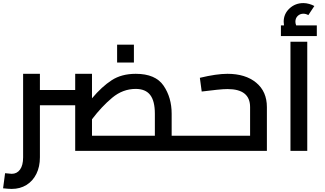

<svg xmlns="http://www.w3.org/2000/svg" viewBox="-58 -979 2106 1246"><path d="M1190 -49Q1190 -24 1186 -12Q1182 0 1170 0H430V-296H201V42Q201 103 178 149.5Q155 196 113.5 221.5Q72 247 18 247Q-2 247 -38 243L-25 145Q15 149 18 149Q52 149 72 121.5Q92 94 92 42V-500H201V-395H430V-500H539V-341Q603 -417 667 -458.5Q731 -500 823 -500Q951 -500 1003.5 -423Q1056 -346 1056 -241V-98H1170Q1182 -98 1186 -86Q1190 -74 1190 -49ZM539 -98H947V-241Q947 -324 916.5 -363Q886 -402 823 -402Q739 -402 670.5 -345Q602 -288 539 -205ZM702 -689H811V-573H702Z M1674 -284V0H1170Q1158 0 1154 -12Q1150 -24 1150 -49Q1150 -74 1154 -86Q1158 -98 1170 -98H1565V-284Q1565 -401 1419 -401Q1393 -401 1350 -396.5Q1307 -392 1251 -385L1239 -474Q1347 -500 1418 -500Q1535 -500 1604.5 -442.5Q1674 -385 1674 -284Z M1827 -708H1936V0H1827ZM1998 -814V-745H1765V-814H1785Q1783 -830 1783 -838Q1783 -889 1820.5 -924Q1858 -959 1911 -959Q1929 -959 1948.5 -953.5Q1968 -948 1982 -940L1943 -881Q1927 -890 1911 -890Q1889 -890 1874 -875.5Q1859 -861 1859 -838Q1859 -827 1864 -814Z"/></svg>

Font: Cairo SemiBold
Style: Regular
Weight: 600
Designer: Mohamed Gaber, Accademia di Belle Arti di Urbino and others
Foundry: Kief Type Foundry, Accademia di Belle Arti di Urbino and others
Version: Version 3.011